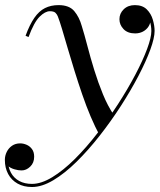

<svg xmlns="http://www.w3.org/2000/svg" viewBox="-86 -490 640 770"><path d="M42.5 260Q9 260 -15.5 246.2Q-40 232.5 -53.2 208Q-66.5 183.5 -66.5 151Q-66.5 134.5 -59 119.2Q-51.5 104 -37.8 94.5Q-24 85 -5 85Q7.5 85 20.5 90.5Q33.5 96 42.2 107.8Q51 119.5 51 138.5Q51 163 35.2 178.2Q19.5 193.5 0.5 193.5Q-12.5 193.5 -28 189Q-43.5 184.5 -54.5 175.2Q-65.5 166 -65.5 151H-54Q-54 181 -42.2 202.5Q-30.5 224 -9 235.8Q12.5 247.5 42 247.5Q79.5 247.5 123.8 220.5Q168 193.5 214 147.8Q260 102 304.2 44.8Q348.5 -12.5 387.8 -73.2Q427 -134 457 -191Q487 -248 504 -293.8Q521 -339.5 521 -365.5Q521 -385 514.8 -406.2Q508.5 -427.5 494.2 -442.2Q480 -457 455 -457V-468.5Q473.5 -468.5 487.8 -460.5Q502 -452.5 510 -439.8Q518 -427 518 -413Q518 -396.5 509.5 -383.5Q501 -370.5 487 -363.2Q473 -356 456 -356Q426 -356 409.5 -373.2Q393 -390.5 393 -413Q393 -436 410.2 -452.8Q427.5 -469.5 455 -469.5Q485.5 -469.5 502.8 -452.2Q520 -435 527 -410.8Q534 -386.5 534 -366Q534 -338 516.8 -290.8Q499.5 -243.5 469 -185.2Q438.5 -127 398.8 -65.2Q359 -3.5 313.5 54.5Q268 112.5 220.8 159Q173.5 205.5 127.8 232.8Q82 260 42.5 260ZM313.5 51.5Q295.5 20 277.8 -22Q260 -64 243.8 -111.2Q227.5 -158.5 212.8 -206Q198 -253.5 185.5 -296.5Q173 -339.5 163 -372.8Q153 -406 146 -424Q143 -432 136.5 -438.5Q130 -445 114 -445Q95 -445 72.8 -423Q50.5 -401 28.5 -341.5L16.5 -346.5Q33 -391.5 51.8 -418.5Q70.5 -445.5 94.2 -457.5Q118 -469.5 149 -469.5Q191.5 -469.5 211.8 -445.5Q232 -421.5 242 -385.5Q252.5 -352 264.5 -305.8Q276.5 -259.5 292 -209.2Q307.5 -159 326.8 -112Q346 -65 370.5 -29Q363 -18 356.5 -8.2Q350 1.5 343.5 10.8Q337 20 329.8 30Q322.5 40 313.5 51.5Z"/></svg>

Font: Bodoni Moda 18pt
Style: Italic
Weight: 400
Italic angle: -13°
Designer: Owen Earl
Foundry: indestructible type
Version: Version 2.005